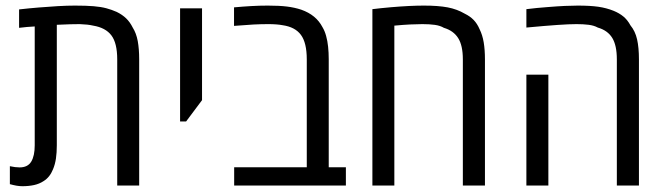

<svg xmlns="http://www.w3.org/2000/svg" viewBox="-20 -660 2365 683"><path d="M59.6 2.4Q49.8 2.4 38.6 0.5Q27.3 -1.5 15.1 -4.9V-68.8Q34.2 -64.5 49.8 -64.5Q78.6 -64.5 91.1 -85Q103.5 -105.5 103.5 -143.1V-565.9Q89.8 -565.4 75.7 -564Q61.5 -562.5 47.9 -561V-626.5Q82 -630.4 117.4 -633.3Q152.8 -636.2 186 -638.2Q219.2 -640.1 246.6 -640.1Q286.6 -640.1 313 -637.9Q339.4 -635.7 358.4 -630.6Q377.4 -625.5 395 -617.7Q415 -607.9 428.7 -594.7Q442.4 -581.5 452.1 -562Q464.8 -542 470 -513.9Q475.1 -485.8 475.1 -449.7V0H397V-448.7Q397 -506.8 376.2 -534.2Q355.5 -561.5 311.5 -568.8Q293 -573.2 263.7 -574.2Q250.5 -574.2 230 -573.7Q209.5 -573.2 182.1 -571.8V-143.1Q182.1 -117.2 179 -95.9Q175.8 -74.7 168.5 -57.6Q157.2 -29.3 134.8 -15.6Q120.1 -5.9 101.1 -1.7Q82 2.4 59.6 2.4Z M620.6 -228V-630.4H698.7V-303.7L642.1 -228Z M813 0V-64.9H1071.3V-448.7Q1071.3 -507.8 1050.5 -535.9Q1029.8 -564 985.4 -570.3Q975.1 -572.3 962.6 -573.2Q950.2 -574.2 935.1 -574.2Q909.2 -574.2 881.6 -572.8Q854 -571.3 812.5 -567.9V-633.8Q843.8 -636.7 873.5 -638.4Q903.3 -640.1 932.6 -640.1Q973.6 -640.1 1001 -636.7Q1028.3 -633.3 1051.8 -625.5Q1078.1 -616.2 1096.9 -600.8Q1115.7 -585.4 1127.4 -563Q1135.3 -549.8 1140.1 -532.2Q1145 -514.6 1147.2 -493.7Q1149.4 -472.7 1149.4 -449.7V-64.9H1210.4V0Z M1304.7 0V-627.4Q1318.8 -629.4 1335.4 -630.9Q1352.1 -632.3 1371.1 -634.3Q1405.3 -637.2 1434.8 -638.7Q1464.4 -640.1 1487.8 -640.1Q1538.6 -640.1 1572.3 -633.8Q1606 -627.4 1633.3 -611.3Q1652.3 -602.1 1665 -588.9Q1677.7 -575.7 1686 -556.2Q1696.3 -535.6 1700.7 -509.3Q1705.1 -482.9 1705.1 -448.7V0H1626.5V-448.7Q1626.5 -498 1609.9 -524.4Q1593.3 -550.8 1559.1 -561Q1545.9 -568.8 1527.1 -571.5Q1508.3 -574.2 1482.4 -574.2Q1463.9 -574.2 1439.2 -573Q1414.6 -571.8 1382.8 -568.8V0Z M2174.3 0V-448.7Q2174.3 -498.5 2158 -525.1Q2141.6 -551.8 2106.4 -562Q2093.3 -569.3 2074 -571.8Q2054.7 -574.2 2030.8 -574.2Q2005.9 -574.2 1963.6 -571.3Q1921.4 -568.4 1852.5 -562V-627.4Q1871.1 -629.9 1889.9 -631.6Q1908.7 -633.3 1927.7 -634.8Q1962.4 -637.7 1989 -638.9Q2015.6 -640.1 2035.2 -640.1Q2079.1 -640.1 2108.2 -636Q2137.2 -631.8 2162.6 -621.6Q2183.1 -613.3 2197.8 -601.1Q2212.4 -588.9 2222.7 -569.8Q2239.7 -549.3 2246.3 -520Q2252.9 -490.7 2252.9 -448.7V0ZM1852.5 0V-394.5H1930.7V0Z"/></svg>

Font: Open Sans SemiCondensed
Style: Regular
Weight: 400
Width: 4
Designer: Monotype Design Team
Foundry: Monotype Imaging Inc.
Version: Version 3.000